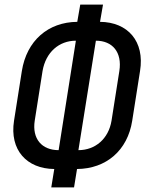

<svg xmlns="http://www.w3.org/2000/svg" viewBox="-20 -790 640 835"><path d="M203 25H302L315 -55C442 -56 535 -136 555 -265L589 -481C610 -610 536 -694 415 -695L428 -770H329L316 -695C189 -694 96 -613 75 -481L41 -265C21 -138 96 -56 216 -55ZM235 -137C162 -137 119 -186 131 -265L165 -481C179 -563 237 -613 310 -613ZM321 -137 397 -613C469 -613 512 -563 499 -481L465 -265C452 -186 394 -137 321 -137Z"/></svg>

Font: JetBrains Mono Medium
Style: Italic
Weight: 436
Italic angle: -9°
Monospace: yes
Designer: Philipp Nurullin, Konstantin Bulenkov
Foundry: JetBrains
Version: Version 2.305